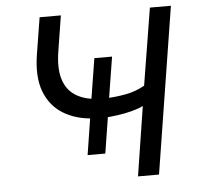

<svg xmlns="http://www.w3.org/2000/svg" viewBox="-51 -757 840 810"><g transform="rotate(-5 369.0 -352.5)"><path d="M501 0 547 -294Q527 -284 498 -276.5Q469 -269 437 -264.5Q405 -260 375 -259L398 -272L372 -108H297L323 -273L337 -260Q261 -264 207 -297.5Q153 -331 129.5 -393.5Q106 -456 121 -550L146 -705H236L212 -554Q201 -485 214.5 -439Q228 -393 264 -369Q300 -345 354 -341L332 -332L361 -513H436L407 -332L387 -340Q434 -341 479 -349.5Q524 -358 560 -379L613 -705H702L590 0Z"/></g></svg>

Font: Nunito Sans 7pt
Style: Italic
Weight: 400
Italic angle: -9°
Designer: Vernon Adams
Foundry: Vernon Adams
Version: Version 3.101;gftools[0.9.27]